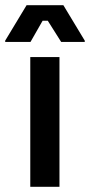

<svg xmlns="http://www.w3.org/2000/svg" viewBox="-50 -720 347 740"><path d="M67.5 -558.3 114.2 -640H134.2L185.8 -558.3H276.7V-563.3L194.2 -700H52.5L-30 -563.3V-558.3ZM179.2 0V-500H66.7V0Z"/></svg>

Font: Familjen Grotesk Medium
Style: Regular
Weight: 500
Designer: Anders Wikstroem, Jonas Baeckman, Matilda Gysing, Kristian Moeller
Foundry: Familjen STHLM AB
Version: Version 2.000